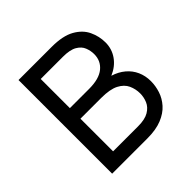

<svg xmlns="http://www.w3.org/2000/svg" viewBox="-180 -858 1015 1015"><g transform="rotate(-45 328.0 -350.0)"><path d="M98 0V-700H346Q429 -700 476.5 -673.2Q524 -646.5 544 -604Q564 -561.5 564 -515Q564 -467 537 -428.5Q510 -390 461 -369Q501.5 -356.5 530.2 -332.2Q559 -308 574 -274.5Q589 -241 589 -201Q589 -165.5 577.5 -130Q566 -94.5 539.8 -65Q513.5 -35.5 469.8 -17.8Q426 0 362 0ZM185 -80H372Q423.5 -80 452 -97Q480.5 -114 491.8 -140.5Q503 -167 503 -195Q503 -228.5 489.5 -258Q476 -287.5 440.8 -305.8Q405.5 -324 340 -324H185ZM185 -403H329Q403.5 -403 440.8 -433.5Q478 -464 478 -514Q478 -539.5 468.2 -564.2Q458.5 -589 431 -605Q403.5 -621 351 -621H185Z"/></g></svg>

Font: Overpass
Style: Regular
Weight: 400
Designer: Delve Withrington, Dave Bailey, Thomas Jockin
Foundry: Delve Fonts LLC
Version: Version 4.000